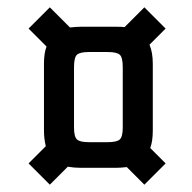

<svg xmlns="http://www.w3.org/2000/svg" viewBox="-20 -564 524 524"><path d="M397 -390V-208Q397 -178 390 -160L432 -118L374 -60L326 -108Q308 -106 297 -106H200Q182 -106 165 -109L116 -60L58 -118L105 -165Q100 -185 100 -208V-390Q100 -419 107 -437L58 -486L116 -544L171 -489Q189 -491 200 -491H297Q313 -491 320 -490L374 -544L432 -486L388 -442Q397 -421 397 -390ZM222 -176H274Q299 -176 307 -183.5Q315 -191 315 -216V-381Q315 -407 307 -414.5Q299 -422 274 -422H222Q198 -422 190 -414.5Q182 -407 182 -381V-216Q182 -191 190 -183.5Q198 -176 222 -176Z"/></svg>

Font: Teko Regular
Style: Regular
Weight: 400
Designer: Manushi Parikh, Jonny Pinhorn
Foundry: Indian Type Foundry
Version: Version 1.105;PS 1.0;hotconv 1.0.78;makeotf.lib2.5.61930; tt